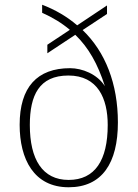

<svg xmlns="http://www.w3.org/2000/svg" viewBox="-20 -781 581 811"><path d="M270 10C411 10 478 -92 478 -264C478 -427 425 -562 329 -654L432 -722V-758L306 -674C263 -711 213 -740 158 -761V-727C203 -707 242 -683 275 -655L180 -592V-556L298 -634C354 -580 393 -511 423 -417C391 -468 327 -493 276 -493C137 -493 63 -413 63 -254C63 -109 123 10 270 10ZM270 -21C159 -21 106 -108 106 -253C106 -378 145 -462 269 -462C393 -462 435 -365 435 -253C435 -104 381 -21 270 -21Z"/></svg>

Font: Noto Serif Myanmar ExtraLight
Style: Regular
Weight: 200
Designer: Ben Mitchell and the Monotype Design Team
Foundry: Monotype Imaging Inc.
Version: Version 2.106